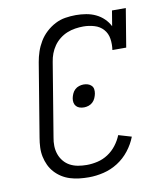

<svg xmlns="http://www.w3.org/2000/svg" viewBox="-84 -813 768 890"><g transform="rotate(-10 300.0 -367.5)"><path d="M263 8Q240 8 218 5.5Q196 3 175 -3.5Q154 -10 136 -21.5Q118 -33 104 -48.5Q90 -64 81 -83Q72 -102 67.5 -123.5Q63 -145 64 -167.5Q65 -190 69 -213L126 -558Q130 -582 138 -606Q146 -630 159.5 -652.5Q173 -675 192.5 -693Q212 -711 235 -723Q258 -735 283 -739Q308 -743 333 -743Q357 -743 381 -739Q405 -735 426 -725Q447 -715 463.5 -699Q480 -683 490 -663L502 -735H567L537 -554H472Q476 -581 472 -607Q468 -633 451.5 -651.5Q435 -670 409.5 -677.5Q384 -685 358 -685Q339 -685 319.5 -682Q300 -679 281.5 -671.5Q263 -664 246.5 -651Q230 -638 218.5 -621.5Q207 -605 200 -586.5Q193 -568 190 -548L133 -203Q129 -183 129.5 -162.5Q130 -142 136.5 -123.5Q143 -105 155.5 -90Q168 -75 185 -66Q202 -57 222 -53.5Q242 -50 263 -50Q288 -50 314 -56Q340 -62 363 -77Q386 -92 403 -114Q420 -136 430 -161L491 -143Q478 -109 454.5 -79Q431 -49 399.5 -29Q368 -9 332.5 -0.5Q297 8 263 8ZM297 -315Q286 -315 276.5 -318Q267 -321 260.5 -328Q254 -335 252 -345Q250 -355 252 -366Q254 -376 258.5 -386.5Q263 -397 271.5 -405Q280 -413 291 -416.5Q302 -420 312 -420Q323 -420 332.5 -417Q342 -414 349 -407Q356 -400 357.5 -390Q359 -380 357 -369Q355 -359 350.5 -348.5Q346 -338 337.5 -330Q329 -322 318 -318.5Q307 -315 297 -315Z"/></g></svg>

Font: Iosevka Slab Light Extended
Style: Italic
Weight: 300
Width: 7
Italic angle: -9°
Monospace: yes
Designer: Belleve Invis
Foundry: Belleve Invis
Version: Version 11.1.0; ttfautohint (v1.8.3)